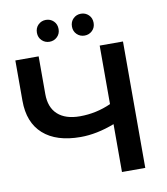

<svg xmlns="http://www.w3.org/2000/svg" viewBox="-95 -968 912 1047"><g transform="rotate(-10 361.0 -444.5)"><path d="M307 -227Q173 -227 100.5 -291.5Q28 -356 28 -477V-700H157V-491Q157 -417 200 -378Q243 -339 323 -339Q413 -339 495 -376V-700H624V0H495V-265Q396 -227 307 -227ZM424 -768Q399 -768 381.5 -785Q364 -802 364 -828Q364 -855 381.5 -872Q399 -889 424 -889Q449 -889 466.5 -872Q484 -855 484 -828Q484 -802 466.5 -785Q449 -768 424 -768ZM230 -768Q205 -768 187.5 -785Q170 -802 170 -828Q170 -855 187.5 -872Q205 -889 230 -889Q255 -889 272.5 -872Q290 -855 290 -828Q290 -802 272.5 -785Q255 -768 230 -768Z"/></g></svg>

Font: Montserrat SemiBold
Style: Regular
Weight: 600
Designer: Julieta Ulanovsky
Foundry: Julieta Ulanovsky
Version: Version 9.000; ttfautohint (v1.8.4.7-5d5b)